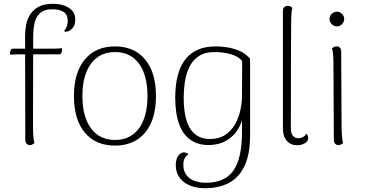

<svg xmlns="http://www.w3.org/2000/svg" viewBox="-20 -760 1935 1018"><path d="M138 9Q127 9 120.5 1.5Q114 -6 114 -19L113 -572Q113 -599 118.5 -628Q124 -657 139.5 -682.5Q155 -708 184.5 -724Q214 -740 261 -740Q311 -740 345 -718.5Q379 -697 379 -656Q379 -624 362 -608Q345 -592 332 -592Q329 -592 325.5 -592.5Q322 -593 319 -595Q333 -612 336 -625.5Q339 -639 339 -649Q339 -684 316 -697.5Q293 -711 259 -711Q214 -711 191.5 -689.5Q169 -668 162.5 -634.5Q156 -601 156 -566L155 -94Q155 -65 156.5 -40.5Q158 -16 163 -2Q158 2 152.5 5.5Q147 9 138 9ZM33 -470 34 -486Q35 -493 39 -497.5Q43 -502 48 -502H250Q254 -502 262 -502Q270 -502 279.5 -502.5Q289 -503 297 -503.5Q305 -504 309 -504L308 -488Q307 -481 304 -476.5Q301 -472 295 -472H93Q83 -472 63 -471.5Q43 -471 33 -470Z M590 12Q487 12 429.5 -57Q372 -126 372 -251Q372 -375 429.5 -444.5Q487 -514 590 -514Q692 -514 749.5 -444.5Q807 -375 807 -251Q807 -126 749.5 -57Q692 12 590 12ZM590 -18Q672 -18 717 -79.5Q762 -141 762 -251Q762 -361 717 -422.5Q672 -484 590 -484Q508 -484 462.5 -422.5Q417 -361 417 -251Q417 -141 462.5 -79.5Q508 -18 590 -18Z M1068 238Q1026 238 990.5 225Q955 212 933.5 184Q912 156 912 115Q912 84 925 66Q938 48 955 48Q971 48 979 59Q965 67 958.5 81Q952 95 952 113Q952 147 968.5 168.5Q985 190 1012.5 199.5Q1040 209 1071 209Q1173 209 1218 143.5Q1263 78 1263 -58Q1263 -72 1263 -88.5Q1263 -105 1263 -122Q1244 -61 1197.5 -26Q1151 9 1085 9Q1030 9 990 -18.5Q950 -46 929.5 -102.5Q909 -159 909 -247Q909 -278 913.5 -313.5Q918 -349 930 -384.5Q942 -420 966 -449.5Q990 -479 1029 -496.5Q1068 -514 1126 -514Q1152 -514 1185 -509Q1218 -504 1250.5 -490Q1283 -476 1306 -448V-46Q1306 61 1275 123Q1244 185 1190.5 211.5Q1137 238 1068 238ZM1092 -23Q1142 -23 1175 -45.5Q1208 -68 1227 -102.5Q1246 -137 1254.5 -176Q1263 -215 1263 -247L1264 -437Q1244 -461 1204.5 -472.5Q1165 -484 1119 -484Q1064 -484 1031 -460.5Q998 -437 981.5 -399.5Q965 -362 959.5 -321Q954 -280 954 -244Q954 -129 989.5 -76Q1025 -23 1092 -23Z M1556 10Q1521 10 1500.5 -13.5Q1480 -37 1480 -80V-701Q1480 -715 1487 -722Q1494 -729 1505 -729Q1515 -729 1521 -725.5Q1527 -722 1530 -718Q1525 -703 1524 -656Q1523 -609 1523 -522L1522 -80Q1522 -54 1532.5 -40.5Q1543 -27 1562 -27Q1575 -27 1587 -33.5Q1599 -40 1604 -52Q1610 -45 1612 -39.5Q1614 -34 1614 -28Q1614 -11 1596.5 -0.5Q1579 10 1556 10Z M1766 -620Q1751 -620 1739 -632Q1727 -644 1727 -659Q1727 -675 1739 -686.5Q1751 -698 1766 -698Q1782 -698 1793.5 -686.5Q1805 -675 1805 -659Q1805 -644 1793.5 -632Q1782 -620 1766 -620ZM1791 -94Q1791 -64 1793 -40Q1795 -16 1799 -2Q1795 2 1789 5.5Q1783 9 1774 9Q1763 9 1756.5 1.5Q1750 -6 1750 -19L1748 -412Q1748 -442 1746.5 -465.5Q1745 -489 1740 -504Q1744 -507 1750 -510.5Q1756 -514 1765 -514Q1776 -514 1782.5 -507Q1789 -500 1789 -487Z"/></svg>

Font: Arima Thin ExtraLight
Style: Regular
Weight: 250
Version: Version 1.100